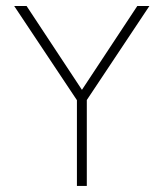

<svg xmlns="http://www.w3.org/2000/svg" viewBox="-20 -615 541 635"><path d="M234.4 0H267.1V-284.2L474.1 -595.2H434.1L251 -317.9L67.9 -595.2H26.9L234.4 -283.7Z"/></svg>

Font: Now ExtraLight
Style: Regular
Weight: 200
Designer: Alfredo Marco Pradil
Foundry: Alfredo Marco Pradil
Version: Version 1.200;hotconv 1.0.109;makeotfexe 2.5.65596